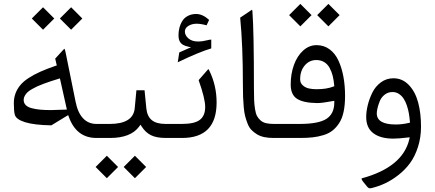

<svg xmlns="http://www.w3.org/2000/svg" viewBox="-20 -720 2271 1002"><path d="M351.1 -682.1 409.7 -623.5 351.1 -564.9 292.5 -623.5ZM204.6 -682.1 263.2 -623.5 204.6 -564.9 146 -623.5ZM246.1 -145.5Q261.2 -145.5 320.3 -147.9L329.1 -148.4L327.1 -156.7L294.4 -303.2L292.5 -311L285.2 -308.6Q260.7 -301.3 245.4 -296.1Q230 -291 208.7 -283.2Q187.5 -275.4 174.3 -269.3Q161.1 -263.2 146.2 -254.6Q131.3 -246.1 123 -238Q114.7 -230 109.1 -219.7Q103.5 -209.5 103.5 -198.7Q103.5 -182.6 114.3 -171.6Q125 -160.6 145.8 -155.3Q166.5 -149.9 190.2 -147.7Q213.9 -145.5 246.1 -145.5ZM498.5 0H483.4Q378.4 0 338.9 -110.8L335.9 -119.1L328.1 -114.7L248 -65.9Q158.2 -67.4 110.6 -82.3Q63 -97.2 57.1 -122.1Q52.2 -140.6 52.2 -181.2Q52.2 -209.5 61 -232.9Q69.8 -256.3 86.4 -276.1Q103 -295.9 129.9 -313.2Q156.7 -330.6 190.4 -345.7Q224.1 -360.8 270 -376.5L276.4 -378.4L274.9 -384.8L268.1 -414.1L309.6 -459.5Q314 -464.4 316.4 -465.8Q319.3 -461.4 322.3 -446.8L374.5 -189Q385.7 -132.3 413.3 -102.8Q440.9 -73.2 483.9 -73.2H498.5Q500.5 -71.3 502 -63.2Q503.4 -55.2 503.4 -42.5V-30.3Q503.4 -4.9 498.5 0Z M684.1 92.8 742.7 151.4 684.1 210 625.5 151.4ZM537.6 92.8 596.2 151.4 537.6 210 479 151.4ZM493.7 -73.2H552.2Q675.3 -73.2 683.1 -155.3L691.9 -249H734.4L743.7 -154.8Q747.6 -113.8 771.7 -93.5Q795.9 -73.2 844.7 -73.2H854Q858.9 -68.4 858.9 -42.5V-30.3Q858.9 -4.9 854 0H845.7Q796.9 0 767.8 -14.4Q738.8 -28.8 719.2 -60.1L713.4 -69.3L707 -60.5Q663.1 0 554.7 0H493.7Q483.9 0 479 -6.6Q474.1 -13.2 474.1 -30.3V-42.5Q474.1 -59.6 478.8 -66.4Q483.4 -73.2 493.7 -73.2Z M907.7 -395 915.5 -446.3 966.3 -468.8 977.1 -473.1 965.8 -475.6Q946.8 -479.5 935.3 -486.1Q923.8 -492.7 917.7 -504.6Q911.6 -516.6 911.6 -535.2Q911.6 -548.3 913.6 -561.8Q915.5 -575.2 921.6 -591.1Q927.7 -606.9 937.5 -618.9Q947.3 -630.9 964.4 -638.9Q981.4 -647 1003.9 -647Q1037.6 -647 1071.3 -616.2L1058.1 -587.9Q1028.3 -596.2 1006.3 -596.2Q981 -596.2 962.9 -584.7Q944.8 -573.2 944.8 -555.7Q944.8 -535.6 963.4 -519.5Q981.9 -503.4 1013.7 -503.4Q1037.1 -503.4 1063 -510.3Q1078.1 -514.2 1082.5 -513.2V-467.3Q1068.4 -463.4 1050.3 -456.8Q1032.2 -450.2 1010.3 -441.2Q988.3 -432.1 962.6 -420.7Q937 -409.2 907.7 -395ZM1110.4 -185.1Q1110.4 0 930.2 0H849.1Q839.4 0 834.5 -6.6Q829.6 -13.2 829.6 -30.3V-42.5Q829.6 -59.6 834.2 -66.4Q838.9 -73.2 849.1 -73.2H928.7Q995.6 -73.2 1023.2 -94.7Q1050.8 -116.2 1050.8 -161.6Q1050.8 -205.6 1016.6 -301.8L1067.4 -359.9Q1069.8 -356.9 1072.8 -350.6Q1110.4 -273.4 1110.4 -185.1Z M1305.2 -262.2Q1305.2 -223.1 1306.2 -199.2Q1307.1 -175.3 1310.8 -151.4Q1314.5 -127.4 1321.3 -114.7Q1328.1 -102.1 1339.8 -91.6Q1351.6 -81.1 1368.7 -77.1Q1385.7 -73.2 1410.2 -73.2H1423.8Q1428.7 -68.4 1428.7 -42.5V-30.3Q1428.7 -4.9 1423.8 0H1407.7Q1380.4 0 1358.6 -4.6Q1336.9 -9.3 1320.8 -19.3Q1304.7 -29.3 1292.5 -41.7Q1280.3 -54.2 1272.5 -74Q1264.6 -93.8 1259.5 -113.3Q1254.4 -132.8 1252 -161.1Q1249.5 -189.5 1248.5 -215.3Q1247.6 -241.2 1247.6 -277.3Q1247.6 -483.4 1233.4 -627.9L1293.9 -668.5Q1294.9 -668.9 1295.4 -668.9Q1296.9 -666 1297.4 -659.7Q1305.2 -555.7 1305.2 -262.2Z M1693.8 -699.7 1752.4 -641.1 1693.8 -582.5 1635.3 -641.1ZM1547.4 -699.7 1606 -641.1 1547.4 -582.5 1488.8 -641.1ZM1418.9 -73.2H1543Q1643.1 -73.2 1683.8 -99.9Q1724.6 -126.5 1724.6 -185.1V-193.8L1715.8 -192.4Q1662.1 -182.1 1634.3 -182.1Q1563.5 -183.1 1530.3 -204.3Q1497.1 -225.6 1497.1 -278.8Q1497.1 -335.4 1514.4 -382.3Q1531.7 -429.2 1562.7 -456.8Q1593.8 -484.4 1631.8 -484.4Q1670.4 -484.4 1699.7 -462.9Q1729 -441.4 1746.3 -403.8Q1763.7 -366.2 1772.2 -319.6Q1780.8 -272.9 1780.8 -219.2Q1780.8 -172.9 1773.4 -137.7Q1766.1 -102.5 1750.7 -78.6Q1735.4 -54.7 1715.8 -39.1Q1696.3 -23.4 1668.2 -14.9Q1640.1 -6.3 1611.6 -3.2Q1583 0 1544.9 0H1418.9Q1409.2 0 1404.3 -6.6Q1399.4 -13.2 1399.4 -30.3V-42.5Q1399.4 -59.6 1404.1 -66.4Q1408.7 -73.2 1418.9 -73.2ZM1632.3 -254.4Q1684.6 -254.4 1719.2 -268.1L1724.6 -270L1724.1 -275.4Q1721.7 -302.2 1716.3 -324Q1710.9 -345.7 1700.4 -365.2Q1689.9 -384.8 1672.1 -395.8Q1654.3 -406.7 1630.4 -406.7Q1594.7 -406.7 1570.6 -378.7Q1546.4 -350.6 1546.4 -306.2Q1546.4 -286.6 1560.3 -274.4Q1574.2 -262.2 1592.3 -258.3Q1610.4 -254.4 1632.3 -254.4Z M2107.9 -2.4Q2060.5 3.4 2032.2 3.4Q1965.8 3.4 1928.5 -24.7Q1891.1 -52.7 1891.1 -109.4Q1891.1 -138.2 1899.2 -171.1Q1907.2 -204.1 1923.1 -236.6Q1939 -269 1967.8 -290.3Q1996.6 -311.5 2033.2 -311.5Q2080.1 -311.5 2113.5 -276.6Q2147 -241.7 2162.1 -185.8Q2177.2 -129.9 2177.2 -59.1Q2177.2 -2 2161.1 47.6Q2145 97.2 2119.6 131.6Q2094.2 166 2059.6 193.1Q2024.9 220.2 1990.7 236.3Q1956.5 252.4 1920.4 261.2Q1911.1 263.7 1906 262Q1900.9 260.3 1894.5 252.4L1874.5 227.5Q1871.6 224.1 1869.6 220.2Q1867.7 216.3 1866.9 214.4Q1866.2 212.4 1866.7 211.9Q1866.7 211.4 1869.1 210.4Q2082 152.3 2116.2 6.3L2118.2 -3.4ZM1946.3 -128.4Q1946.3 -70.3 2045.4 -70.3Q2078.6 -70.3 2113.8 -78.6L2119.6 -80.1L2119.1 -86.4Q2117.2 -108.4 2113.8 -128.4Q2110.4 -148.4 2103.3 -169.4Q2096.2 -190.4 2086.4 -205.3Q2076.7 -220.2 2061.8 -230Q2046.9 -239.7 2028.3 -239.7Q2004.9 -239.7 1987.3 -225.8Q1969.7 -211.9 1961.7 -191.7Q1953.6 -171.4 1950 -155.3Q1946.3 -139.2 1946.3 -128.4Z"/></svg>

Font: Sahel Light FD
Style: Light-FD
Weight: 300
Foundry: Saber Rastikerdar (saber.rastikerdar@gmail.com)
Version: Version 3.3.0